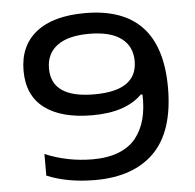

<svg xmlns="http://www.w3.org/2000/svg" viewBox="-50 -730 801 790"><g transform="rotate(-5 350.0 -335.0)"><path d="M312 8.8Q199.2 8.8 112.8 -26.9V-116.2Q206.5 -77.1 309.1 -77.1Q372.1 -77.1 417.5 -95.2Q462.9 -113.3 489 -146.7Q515.1 -180.2 526.6 -224.4Q538.1 -268.6 536.1 -325.2H528.8Q461.4 -257.8 324.2 -257.8Q195.8 -257.8 126.5 -310.1Q57.1 -362.3 57.1 -464.8Q57.1 -567.4 127.2 -623.3Q197.3 -679.2 329.1 -679.2Q643.1 -679.2 643.1 -344.2Q643.1 -164.6 557.1 -77.9Q471.2 8.8 312 8.8ZM162.1 -464.8Q162.1 -342.8 338.9 -342.8Q516.1 -342.8 516.1 -464.8Q516.1 -525.9 471.2 -559.3Q426.3 -592.8 338.9 -592.8Q251.5 -592.8 206.8 -559.3Q162.1 -525.9 162.1 -464.8Z"/></g></svg>

Font: LT Wave
Style: Regular
Weight: 400
Designer: Daniel Lyons
Version: Version 2.5 (Glyphs App)